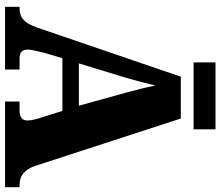

<svg xmlns="http://www.w3.org/2000/svg" viewBox="-78 -818 895 780"><g transform="rotate(90 370.0 -427.5)"><path d="M233 -766H505V-855H233ZM7 0H262V-59H216C190 -59 181 -72 181 -92C181 -111 191 -143 194 -159L216 -233H430L459 -141C462 -132 469 -109 469 -91C469 -66 450 -59 430 -59H392V0H740V-59H730C695 -59 668 -78 653 -124L461 -714H291L91 -129C71 -71 45 -59 13 -59H7ZM237 -300 296 -493C306 -528 317 -569 327 -611C335 -568 346 -528 356 -491L409 -300Z"/></g></svg>

Font: Noto Serif Tamil SemiCondensed Black
Style: Regular
Weight: 900
Width: 4
Designer: Indian Type Foundry, Tom Grace, and the Monotype Design Team
Foundry: Monotype Imaging Inc.
Version: Version 2.004